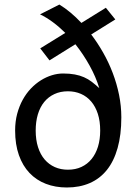

<svg xmlns="http://www.w3.org/2000/svg" viewBox="-20 -811 606 843"><path d="M136.7 -237.8Q136.7 -196.8 147 -164.8Q157.2 -132.8 176 -110.8Q194.8 -88.9 220.7 -77.4Q246.6 -65.9 278.3 -65.9Q311.5 -65.9 337.6 -78.1Q363.8 -90.3 382.1 -112.8Q400.4 -135.3 410.2 -167Q419.9 -198.7 419.9 -237.8Q419.9 -278.8 409.7 -310.8Q399.4 -342.8 380.6 -365Q361.8 -387.2 335.7 -398.7Q309.6 -410.2 278.3 -410.2Q245.1 -410.2 218.8 -397.9Q192.4 -385.7 174.1 -363.3Q155.8 -340.8 146.2 -308.8Q136.7 -276.9 136.7 -237.8ZM380.4 -659.7Q408.7 -622.6 433.1 -579.6Q457.5 -536.6 475.1 -490.2Q492.7 -443.8 502.7 -394.8Q512.7 -345.7 512.7 -295.9Q512.7 -218.8 496.3 -160.9Q480 -103 449.2 -64.7Q418.5 -26.4 374 -7.1Q329.6 12.2 273.4 12.2Q223.1 12.2 181.4 -3.9Q139.6 -20 109.6 -51.5Q79.6 -83 63 -129.9Q46.4 -176.8 46.4 -237.8Q46.4 -277.3 55.4 -311.3Q64.5 -345.2 79.8 -373Q95.2 -400.9 115.7 -422.4Q136.2 -443.8 159.7 -458.5Q183.1 -473.1 208 -480.7Q232.9 -488.3 256.8 -488.3Q286.1 -488.3 308.3 -484.1Q330.6 -480 348.9 -471.9Q367.2 -463.9 383.1 -451.7Q398.9 -439.5 416 -423.8Q400.9 -473.6 373.5 -522.9Q346.2 -572.3 311 -616.7L197.3 -545.9L156.7 -598.6L266.6 -666.5Q240.2 -692.9 212.2 -713.6Q184.1 -734.4 155.8 -748L240.7 -791Q265.6 -775.9 289.8 -755.6Q314 -735.4 337.4 -710.4L444.8 -776.9L486.3 -725.6Z"/></svg>

Font: Andika FrenchTight
Style: Regular
Weight: 400
Designer: Victor Gaultney, Annie Olsen, Julie Remington, Don Collingsworth, Eric Hays, Becca Hirsbrunner
Foundry: SIL International
Version: Version 5.000 ; Dig1 Dig4Opn Dig7 LnSpcTght